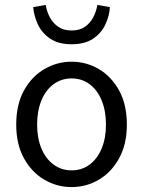

<svg xmlns="http://www.w3.org/2000/svg" viewBox="-20 -749 582 781"><path d="M271 12Q212 12 160.5 -18Q109 -48 77.5 -105Q46 -162 46 -242Q46 -324 77.5 -381Q109 -438 160.5 -468Q212 -498 271 -498Q331 -498 382 -468Q433 -438 464.5 -381Q496 -324 496 -242Q496 -162 464.5 -105Q433 -48 382 -18Q331 12 271 12ZM271 -56Q313 -56 344.5 -79.5Q376 -103 393.5 -145Q411 -187 411 -242Q411 -298 393.5 -340.5Q376 -383 344.5 -406.5Q313 -430 271 -430Q230 -430 198 -406.5Q166 -383 148.5 -340.5Q131 -298 131 -242Q131 -187 148.5 -145Q166 -103 198 -79.5Q230 -56 271 -56ZM271 -569Q218 -569 184.5 -591.5Q151 -614 134.5 -649Q118 -684 115 -720L166 -729Q170 -703 182.5 -679Q195 -655 217 -640Q239 -625 271 -625Q304 -625 325.5 -640Q347 -655 359.5 -679Q372 -703 376 -729L427 -720Q425 -684 408.5 -649Q392 -614 358.5 -591.5Q325 -569 271 -569Z"/></svg>

Font: Mada
Style: Regular
Weight: 400
Designer: Khaled Hosny
Version: Version 1.5